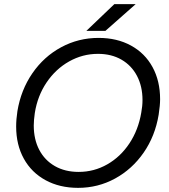

<svg xmlns="http://www.w3.org/2000/svg" viewBox="-20 -895 817 927"><path d="M58 -284Q58 -319 64 -358Q81 -461 136.5 -541.5Q192 -622 275.5 -667Q359 -712 456 -712Q545 -712 612.5 -675Q680 -638 716.5 -571Q753 -504 753 -416Q753 -387 746 -341Q729 -238 673.5 -158Q618 -78 535.5 -33Q453 12 357 12Q268 12 200 -25Q132 -62 95 -129Q58 -196 58 -284ZM143 -289Q143 -222 169.5 -171.5Q196 -121 245 -93Q294 -65 360 -65Q434 -65 498 -101.5Q562 -138 605 -203Q648 -268 662 -351Q668 -383 668 -412Q668 -478 641.5 -528.5Q615 -579 566.5 -607Q518 -635 453 -635Q379 -635 314 -598.5Q249 -562 205 -497Q161 -432 148 -349Q143 -314 143 -289ZM532 -875H635L489 -746H397Z"/></svg>

Font: Oak Sans
Style: Italic
Weight: 400
Italic angle: -9.49998°
Foundry: Erik Kennedy, Walven
Version: Version 1.000